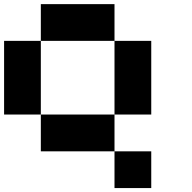

<svg xmlns="http://www.w3.org/2000/svg" viewBox="-20 -740 940 939"><path d="M0 -540Q59.6 -540 179.7 -540Q179.7 -419.9 179.7 -179.7Q120.1 -179.7 0 -179.7Q0 -299.8 0 -540ZM179.7 -719.7Q299.8 -719.7 540 -719.7Q540 -660.2 540 -540Q419.9 -540 179.7 -540Q179.7 -599.6 179.7 -719.7ZM179.7 -179.7Q299.8 -179.7 540 -179.7Q540 -120.1 540 0Q419.9 0 179.7 0Q179.7 -59.6 179.7 -179.7ZM540 0Q599.6 0 719.7 0Q719.7 59.6 719.7 179.7Q660.2 179.7 540 179.7Q540 120.1 540 0ZM540 -540Q599.6 -540 719.7 -540Q719.7 -419.9 719.7 -179.7Q660.2 -179.7 540 -179.7Q540 -299.8 540 -540Z"/></svg>

Font: Pixelfont
Style: 5 px
Weight: 400
Designer: Eugene Lysy
Version: Version 1.0.2 (beta)